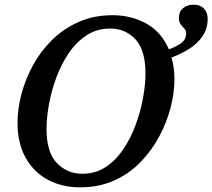

<svg xmlns="http://www.w3.org/2000/svg" viewBox="-20 -790 908 821"><path d="M322 11Q246 11 186 -20.5Q126 -52 90.5 -114Q55 -176 55 -266Q55 -324 71.5 -387Q88 -450 120.5 -510Q153 -570 202 -618.5Q251 -667 316 -696Q381 -725 462 -725Q540 -725 605 -689.5Q670 -654 702 -579Q733 -590 754.5 -605.5Q776 -621 776 -648Q776 -660 768 -668Q760 -676 752.5 -686Q745 -696 745 -714Q745 -740 762.5 -755Q780 -770 808 -770Q836 -770 852 -753.5Q868 -737 868 -710Q868 -668 847 -636.5Q826 -605 791 -582.5Q756 -560 713 -544Q726 -503 726 -450Q726 -395 710 -332Q694 -269 662 -208.5Q630 -148 582 -98Q534 -48 469 -18.5Q404 11 322 11ZM332 -47Q388 -47 431.5 -75.5Q475 -104 507 -151.5Q539 -199 560 -256Q581 -313 591.5 -370.5Q602 -428 602 -476Q602 -576 559 -622Q516 -668 451 -668Q395 -668 351 -639.5Q307 -611 274.5 -563.5Q242 -516 221 -459Q200 -402 189.5 -344.5Q179 -287 179 -239Q179 -138 223.5 -92.5Q268 -47 332 -47Z"/></svg>

Font: Noto Serif Medium
Style: Italic
Weight: 500
Italic angle: -12°
Designer: Monotype Design Team
Foundry: Monotype Imaging Inc.
Version: Version 2.014; ttfautohint (v1.8.4.7-5d5b)